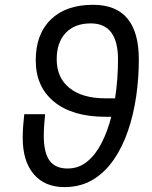

<svg xmlns="http://www.w3.org/2000/svg" viewBox="-20 -762 626 792"><path d="M245.6 9.8Q164.6 9.8 119.1 -43.7Q73.7 -97.2 73.7 -192.9Q73.7 -217.3 75.4 -241.5Q77.1 -265.6 80.1 -291H166Q164.1 -269 162.4 -247.1Q160.6 -225.1 160.6 -202.6Q160.6 -131.8 184.6 -99.4Q208.5 -66.9 258.8 -66.9Q304.7 -66.9 339.6 -95.5Q374.5 -124 399.2 -172.4Q423.8 -220.7 439 -280.3H415Q279.3 -280.3 203.4 -342Q127.4 -403.8 127.4 -513.2Q127.4 -621.1 189.7 -681.6Q252 -742.2 363.8 -742.2Q552.7 -742.2 552.7 -516.6Q552.7 -441.4 542 -366.2Q531.2 -291 508.3 -223.4Q485.4 -155.8 449.2 -103.3Q413.1 -50.8 362.5 -20.5Q312 9.8 245.6 9.8ZM454.6 -356.4Q460.9 -396.5 463.9 -437.3Q466.8 -478 466.8 -516.6Q466.8 -665.5 354.5 -665.5Q288.1 -665.5 251 -626.2Q213.9 -586.9 213.9 -517.1Q213.9 -441.4 266.8 -398.9Q319.8 -356.4 415 -356.4Z"/></svg>

Font: CaskaydiaCove NFP SemiLight
Style: Italic
Weight: 350
Italic angle: -10°
Designer: Aaron Bell
Foundry: Saja Typeworks
Version: Version 2111.001; VTT 6.35;Nerd Fonts 3.1.1